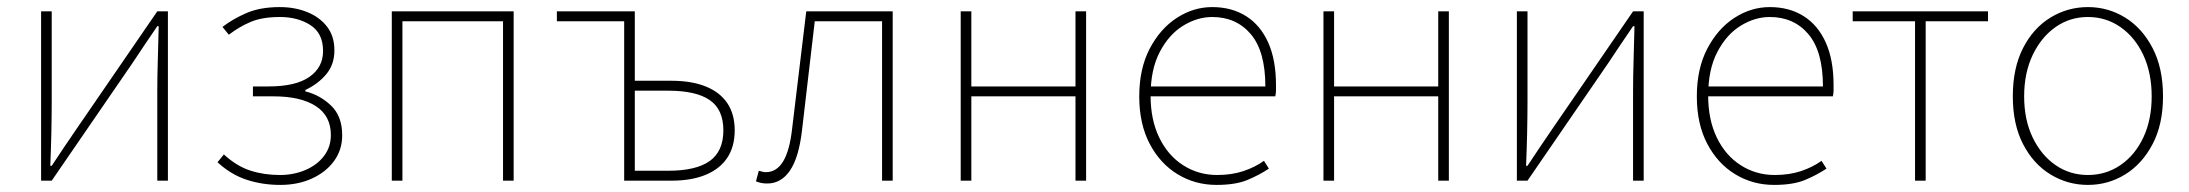

<svg xmlns="http://www.w3.org/2000/svg" viewBox="-20 -510 6180 542"><path d="M96 0V-478H126V-224Q126 -184 125 -137Q124 -90 122 -42H126Q141 -65 161 -94.5Q181 -124 196 -146L424 -478H454V0H424V-254Q424 -294 425.5 -341Q427 -388 428 -436H424Q409 -414 389 -384.5Q369 -355 354 -332L126 0Z M771 12Q721 12 676.5 -2.5Q632 -17 594 -52L612 -74Q648 -41 686.5 -28.5Q725 -16 770 -16Q809 -16 842 -30Q875 -44 894.5 -69.5Q914 -95 914 -129Q914 -183 871.5 -210.5Q829 -238 752 -238H694V-266H738Q815 -266 853.5 -293Q892 -320 892 -366Q892 -416 856.5 -439Q821 -462 770 -462Q721 -462 688.5 -448.5Q656 -435 626 -412L608 -434Q638 -457 676.5 -473.5Q715 -490 770 -490Q812 -490 847 -476Q882 -462 903 -435Q924 -408 924 -368Q924 -328 901 -300.5Q878 -273 842 -256V-252Q883 -242 914.5 -212Q946 -182 946 -128Q946 -87 923 -55.5Q900 -24 860.5 -6Q821 12 771 12Z M1086 0V-478H1430V0H1400V-450H1116V0Z M1742 0V-450H1552V-478H1772V-282H1876Q1932 -282 1972 -266Q2012 -250 2033 -219Q2054 -188 2054 -142Q2054 -96 2033 -64.5Q2012 -33 1972 -16.5Q1932 0 1876 0ZM1772 -28H1866Q1945 -28 1983.5 -55.5Q2022 -83 2022 -142Q2022 -201 1983.5 -227.5Q1945 -254 1866 -254H1772Z M2146 8Q2136 8 2129 6.5Q2122 5 2114 2L2122 -28Q2127 -27 2131.5 -25.5Q2136 -24 2142 -24Q2172 -24 2190.5 -54Q2209 -84 2216 -146Q2226 -229 2236 -312Q2246 -395 2256 -478H2500V0H2470V-450H2280Q2271 -373 2262 -296Q2253 -219 2244 -142Q2235 -65 2210 -28.5Q2185 8 2146 8Z M2692 0V-478H2722V-266H3016V-478H3046V0H3016V-238H2722V0Z M3414 12Q3354 12 3304.5 -18Q3255 -48 3225.5 -104Q3196 -160 3196 -238Q3196 -316 3225.5 -372.5Q3255 -429 3302 -459.5Q3349 -490 3402 -490Q3457 -490 3497.5 -464.5Q3538 -439 3560 -390Q3582 -341 3582 -270Q3582 -263 3582 -255Q3582 -247 3580 -238H3212V-266H3552Q3552 -365 3511 -413.5Q3470 -462 3402 -462Q3360 -462 3320 -437.5Q3280 -413 3254 -363.5Q3228 -314 3228 -240Q3228 -172 3252.5 -121.5Q3277 -71 3320 -43.5Q3363 -16 3416 -16Q3457 -16 3490 -27Q3523 -38 3548 -56L3562 -34Q3535 -16 3501.5 -2Q3468 12 3414 12Z M3716 0V-478H3746V-266H4040V-478H4070V0H4040V-238H3746V0Z M4262 0V-478H4292V-224Q4292 -184 4291 -137Q4290 -90 4288 -42H4292Q4307 -65 4327 -94.5Q4347 -124 4362 -146L4590 -478H4620V0H4590V-254Q4590 -294 4591.5 -341Q4593 -388 4594 -436H4590Q4575 -414 4555 -384.5Q4535 -355 4520 -332L4292 0Z M4988 12Q4928 12 4878.5 -18Q4829 -48 4799.5 -104Q4770 -160 4770 -238Q4770 -316 4799.5 -372.5Q4829 -429 4876 -459.5Q4923 -490 4976 -490Q5031 -490 5071.5 -464.5Q5112 -439 5134 -390Q5156 -341 5156 -270Q5156 -263 5156 -255Q5156 -247 5154 -238H4786V-266H5126Q5126 -365 5085 -413.5Q5044 -462 4976 -462Q4934 -462 4894 -437.5Q4854 -413 4828 -363.5Q4802 -314 4802 -240Q4802 -172 4826.5 -121.5Q4851 -71 4894 -43.5Q4937 -16 4990 -16Q5031 -16 5064 -27Q5097 -38 5122 -56L5136 -34Q5109 -16 5075.5 -2Q5042 12 4988 12Z M5386 0V-450H5210V-478H5592V-450H5416V0Z M5874 12Q5817 12 5768.5 -17.5Q5720 -47 5691 -103Q5662 -159 5662 -238Q5662 -318 5691 -374.5Q5720 -431 5768.5 -460.5Q5817 -490 5874 -490Q5931 -490 5979 -460.5Q6027 -431 6056.5 -374.5Q6086 -318 6086 -238Q6086 -159 6056.5 -103Q6027 -47 5979 -17.5Q5931 12 5874 12ZM5874 -16Q5925 -16 5966 -44Q6007 -72 6030.5 -122Q6054 -172 6054 -238Q6054 -304 6030.5 -354.5Q6007 -405 5966 -433.5Q5925 -462 5874 -462Q5823 -462 5782.5 -433.5Q5742 -405 5718 -354.5Q5694 -304 5694 -238Q5694 -172 5718 -122Q5742 -72 5782.5 -44Q5823 -16 5874 -16Z"/></svg>

Font: Source Sans 3 VF
Style: Regular
Weight: 200
Designer: Paul D. Hunt
Foundry: Adobe
Version: Version 3.046;hotconv 1.0.118;makeotfexe 2.5.65603